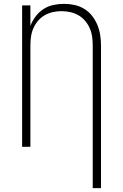

<svg xmlns="http://www.w3.org/2000/svg" viewBox="-20 -763 640 998"><path d="M462 215V-525Q462 -548 459 -571Q456 -594 447 -615Q438 -636 423 -654Q408 -672 388 -683.5Q368 -695 345.5 -700Q323 -705 300 -705Q277 -705 254.5 -700Q232 -695 212 -683.5Q192 -672 177 -654Q162 -636 153 -615Q144 -594 141 -571Q138 -548 138 -525V0H95V-735H138V-628Q148 -655 165 -677.5Q182 -700 205.5 -715.5Q229 -731 257 -737Q285 -743 313 -743Q341 -743 368 -737Q395 -731 418.5 -716.5Q442 -702 459 -680Q476 -658 486.5 -632.5Q497 -607 501 -580Q505 -553 505 -525V215Z"/></svg>

Font: Zed Sans Extralight Extended
Style: Regular
Weight: 200
Width: 7
Designer: Belleve Invis
Foundry: Belleve Invis
Version: Version 1.0.0; ttfautohint (v1.8.4)